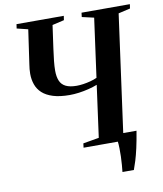

<svg xmlns="http://www.w3.org/2000/svg" viewBox="-97 -821 906 1070"><g transform="rotate(-10 356.0 -286.0)"><path d="M508.5 171Q510.5 154 512.2 131.2Q514 108.5 514.8 84.5Q515.5 60.5 515 38.2Q514.5 16 512.5 0L477.5 -42H625.5Q616.5 13 607.5 53Q598.5 93 589.8 121.2Q581 149.5 573 171ZM318.5 0 321.5 -24 411.5 -39.5 451.5 -332.5Q429 -323.5 401.8 -316.8Q374.5 -310 346.5 -306.2Q318.5 -302.5 294 -302.5Q238 -302.5 200 -314.5Q162 -326.5 139.5 -347.2Q117 -368 107 -396.2Q97 -424.5 97 -457Q97 -470 98.2 -483.2Q99.5 -496.5 101.5 -509L129.5 -703.5L66.5 -719L70 -743H337.5L334 -719L267 -703.5L248.5 -571.5Q243.5 -535.5 240.2 -505Q237 -474.5 237 -450Q237 -415.5 246.8 -392.5Q256.5 -369.5 279.5 -358Q302.5 -346.5 341.5 -346.5Q358.5 -346.5 379 -349.5Q399.5 -352.5 420.2 -358Q441 -363.5 457 -371L502.5 -703.5L435 -719L438 -743H711.5L708 -719L641 -703.5L550 -39.5L617 -24L614 0Z"/></g></svg>

Font: Merriweather 120pt SemiBold
Style: Italic
Weight: 600
Italic angle: -7.8°
Version: Version 2.101